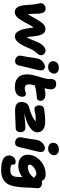

<svg xmlns="http://www.w3.org/2000/svg" viewBox="1145 -1948 1059 3389"><g transform="rotate(90 1674.5 -253.5)"><path d="M199 15Q138 15 107.5 -32Q77 -79 69 -182Q65 -240 61.5 -281.5Q58 -323 53.5 -353Q49 -383 42 -405Q30 -442 41 -470Q52 -498 76 -513.5Q100 -529 129 -529Q161 -529 180 -515Q199 -501 210 -469Q220 -434 221.5 -392Q223 -350 223.5 -307Q224 -264 230.5 -226.5Q237 -189 257 -163L192 -162Q213 -187 227 -207.5Q241 -228 253 -249.5Q265 -271 280 -299.5Q295 -328 319 -368Q361 -442 400 -484Q439 -526 491 -526Q528 -526 551.5 -508.5Q575 -491 589.5 -458.5Q604 -426 612 -381Q621 -335 623.5 -300.5Q626 -266 629 -241Q632 -216 640.5 -199Q649 -182 669 -172L611 -160Q633 -181 651 -216.5Q669 -252 685.5 -293.5Q702 -335 718 -374.5Q734 -414 752 -442Q764 -461 782.5 -480.5Q801 -500 825 -514Q849 -528 876 -528Q900 -528 919.5 -514Q939 -500 948.5 -478.5Q958 -457 953 -432Q950 -416 939.5 -401.5Q929 -387 916 -373Q894 -351 877.5 -326Q861 -301 848 -273.5Q835 -246 823 -216.5Q811 -187 796 -157Q764 -88 734 -51.5Q704 -15 677 -1Q650 13 628 13Q590 13 563 -8Q536 -29 514 -82Q498 -122 490 -161.5Q482 -201 477.5 -236.5Q473 -272 468 -299.5Q463 -327 453 -342L480 -335Q458 -311 440.5 -282.5Q423 -254 406 -221Q389 -188 368.5 -151Q348 -114 320 -72Q302 -44 281.5 -24.5Q261 -5 240 5Q219 15 199 15Z M1059 10Q1027 10 1003 -5Q979 -20 968.5 -45Q958 -70 964 -98Q976 -158 983 -199.5Q990 -241 994 -271.5Q998 -302 1002 -329Q1006 -356 1012 -386Q1019 -421 1042.5 -450.5Q1066 -480 1097 -498.5Q1128 -517 1155 -517Q1190 -517 1209.5 -491Q1229 -465 1220 -415Q1216 -396 1208 -361Q1200 -326 1189.5 -283Q1179 -240 1168.5 -197.5Q1158 -155 1149.5 -119Q1141 -83 1137 -62Q1130 -28 1110.5 -9Q1091 10 1059 10ZM1165 -574Q1109 -574 1081 -605Q1053 -636 1062 -681Q1070 -721 1102.5 -742Q1135 -763 1178 -763Q1217 -763 1241 -747Q1265 -731 1274 -708Q1283 -685 1279 -662Q1273 -630 1245.5 -602Q1218 -574 1165 -574Z M1517 13Q1423 13 1369.5 -25.5Q1316 -64 1300 -132.5Q1284 -201 1302 -292Q1312 -341 1323.5 -378.5Q1335 -416 1346.5 -452Q1358 -488 1367 -530Q1376 -574 1374 -601Q1372 -628 1378 -654Q1384 -683 1403.5 -699.5Q1423 -716 1462 -716Q1516 -716 1541 -681Q1566 -646 1549 -558Q1543 -533 1534.5 -505Q1526 -477 1515.5 -445.5Q1505 -414 1495 -377.5Q1485 -341 1477 -298Q1466 -247 1470 -217Q1474 -187 1491.5 -174Q1509 -161 1538 -161Q1562 -161 1578 -166Q1594 -171 1607.5 -176Q1621 -181 1635 -181Q1667 -181 1680 -155Q1693 -129 1686 -96Q1675 -39 1631.5 -13Q1588 13 1517 13ZM1458 -327Q1408 -308 1387 -329.5Q1366 -351 1374 -391Q1380 -423 1396 -449Q1412 -475 1462 -492Q1507 -507 1559.5 -516Q1612 -525 1655 -525Q1707 -525 1737 -494Q1767 -463 1759 -422Q1756 -404 1742 -390Q1728 -376 1709 -374Q1657 -371 1616 -366Q1575 -361 1537.5 -352Q1500 -343 1458 -327Z M1935 10Q1863 10 1828 -11.5Q1793 -33 1784.5 -67Q1776 -101 1784 -140Q1794 -187 1817.5 -207.5Q1841 -228 1867 -235Q1958 -260 2013 -284.5Q2068 -309 2099 -334Q2130 -359 2150 -387L2182 -336Q2169 -343 2158.5 -347Q2148 -351 2132 -353Q2116 -355 2087 -355Q2037 -355 2005 -349.5Q1973 -344 1949 -338Q1925 -332 1899 -332Q1879 -332 1864.5 -347.5Q1850 -363 1843 -388Q1836 -413 1842 -440Q1847 -465 1861 -481Q1875 -497 1907 -504Q1961 -513 2016.5 -517.5Q2072 -522 2124 -522Q2187 -522 2227 -506.5Q2267 -491 2287 -466Q2307 -441 2312.5 -411.5Q2318 -382 2312 -354Q2308 -332 2286.5 -303.5Q2265 -275 2222.5 -246Q2180 -217 2112.5 -192Q2045 -167 1947 -150L2005 -180Q1997 -169 1995.5 -162.5Q1994 -156 1998 -156Q2035 -156 2071 -160Q2107 -164 2145.5 -168Q2184 -172 2231 -172Q2279 -172 2299 -139Q2319 -106 2310 -60Q2305 -33 2286.5 -16.5Q2268 0 2234 0Q2194 0 2142.5 2.5Q2091 5 2036.5 7.5Q1982 10 1935 10Z M2499 10Q2467 10 2443 -5Q2419 -20 2408.5 -45Q2398 -70 2404 -98Q2416 -158 2423 -199.5Q2430 -241 2434 -271.5Q2438 -302 2442 -329Q2446 -356 2452 -386Q2459 -421 2482.5 -450.5Q2506 -480 2537 -498.5Q2568 -517 2595 -517Q2630 -517 2649.5 -491Q2669 -465 2660 -415Q2656 -396 2648 -361Q2640 -326 2629.5 -283Q2619 -240 2608.5 -197.5Q2598 -155 2589.5 -119Q2581 -83 2577 -62Q2570 -28 2550.5 -9Q2531 10 2499 10ZM2605 -574Q2549 -574 2521 -605Q2493 -636 2502 -681Q2510 -721 2542.5 -742Q2575 -763 2618 -763Q2657 -763 2681 -747Q2705 -731 2714 -708Q2723 -685 2719 -662Q2713 -630 2685.5 -602Q2658 -574 2605 -574Z M2987 256Q2892 256 2837 239.5Q2782 223 2757 197.5Q2732 172 2727 144.5Q2722 117 2726 95Q2735 51 2764.5 25.5Q2794 0 2835 0Q2870 0 2880 16.5Q2890 33 2886 51Q2884 62 2889.5 72Q2895 82 2917 87.5Q2939 93 2986 93Q3034 93 3062 73Q3090 53 3097 16Q3103 -17 3104.5 -43Q3106 -69 3105 -93.5Q3104 -118 3103 -146.5Q3102 -175 3105 -212L3168 -205Q3146 -159 3113.5 -128Q3081 -97 3044.5 -79.5Q3008 -62 2972.5 -54.5Q2937 -47 2908 -47Q2835 -47 2787.5 -75Q2740 -103 2721.5 -152Q2703 -201 2715 -262Q2727 -323 2760 -372.5Q2793 -422 2840 -457Q2887 -492 2941.5 -511Q2996 -530 3052 -530Q3108 -530 3136.5 -510Q3165 -490 3173 -459Q3181 -428 3174 -395Q3168 -366 3152.5 -349Q3137 -332 3124 -332Q3111 -332 3103 -337Q3095 -342 3088 -349Q3081 -356 3071 -361Q3061 -366 3044 -366Q3014 -366 2979.5 -349Q2945 -332 2918.5 -307Q2892 -282 2887 -256Q2883 -237 2892 -226.5Q2901 -216 2924 -216Q2977 -216 3022 -237.5Q3067 -259 3099.5 -301Q3132 -343 3144 -404Q3151 -437 3163.5 -452Q3176 -467 3202 -467Q3255 -467 3280.5 -441Q3306 -415 3302 -385Q3295 -327 3293.5 -278Q3292 -229 3290.5 -181.5Q3289 -134 3283.5 -80Q3278 -26 3264 43Q3242 151 3171 203.5Q3100 256 2987 256Z"/></g></svg>

Font: Shantell Sans ExtraBold
Style: Italic
Weight: 800
Italic angle: -11°
Designer: Stephen Nixon, Anya Danilova, Shantell Martin
Foundry: Arrow Type
Version: Version 1.011;[c5ecc13dd]